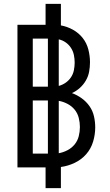

<svg xmlns="http://www.w3.org/2000/svg" viewBox="-20 -863 565 990"><path d="M294 107H215V0H70V-735H215V-843H294V-732Q327 -726 356.5 -709.5Q386 -693 406.5 -667Q427 -641 435.5 -608Q444 -575 444 -542Q444 -517 439.5 -493Q435 -469 422.5 -447.5Q410 -426 391.5 -409.5Q373 -393 351 -383Q378 -373 401.5 -356Q425 -339 441.5 -315.5Q458 -292 464.5 -263.5Q471 -235 471 -206Q471 -169 460 -132.5Q449 -96 424.5 -68Q400 -40 365.5 -23.5Q331 -7 294 -2ZM149 -416H227V-664H149ZM283 -420Q302 -425 318.5 -436.5Q335 -448 346 -464.5Q357 -481 361 -501Q365 -521 365 -540Q365 -560 361 -579.5Q357 -599 346 -616Q335 -633 318.5 -644.5Q302 -656 283 -660ZM149 -71H227V-345H149ZM283 -73Q306 -77 328 -88.5Q350 -100 365 -118.5Q380 -137 386 -160.5Q392 -184 392 -208Q392 -232 386 -255.5Q380 -279 365 -297.5Q350 -316 328 -327.5Q306 -339 283 -343Z"/></svg>

Font: Iosevka Pride
Style: Regular
Weight: 400
Monospace: yes
Designer: Belleve Invis
Foundry: Belleve Invis
Version: Version 30.3.1; ttfautohint (v1.8.4)